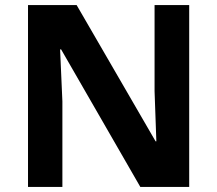

<svg xmlns="http://www.w3.org/2000/svg" viewBox="-20 -734 853 754"><path d="M723 0V-714H587V-376C589 -310 592 -245 594 -179H591L281 -714H90V0H225V-336C222 -404 219 -472 216 -540H220L531 0Z"/></svg>

Font: Noto Sans Malayalam
Style: Bold
Weight: 700
Designer: Jelle Bosma - Monotype Design Team
Foundry: Monotype Imaging Inc.
Version: Version 2.104